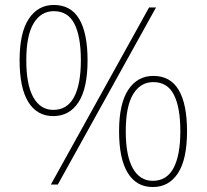

<svg xmlns="http://www.w3.org/2000/svg" viewBox="-20 -744 833 774"><path d="M197 -724Q266 -724 299.5 -667Q333 -610 333 -501Q333 -388 296.5 -332Q260 -276 195 -276Q129 -276 94 -333Q59 -390 59 -501Q59 -612 96 -668Q133 -724 197 -724ZM609 -714 213 0H185L581 -714ZM197 -699Q145 -699 115.5 -650Q86 -601 86 -501Q86 -402 114.5 -351.5Q143 -301 195 -301Q251 -301 278.5 -352.5Q306 -404 306 -501Q306 -597 280 -648Q254 -699 197 -699ZM598 -438Q667 -438 700.5 -381Q734 -324 734 -215Q734 -102 697.5 -46Q661 10 596 10Q530 10 495 -47Q460 -104 460 -215Q460 -326 497 -382Q534 -438 598 -438ZM598 -413Q546 -413 516.5 -364Q487 -315 487 -215Q487 -116 515.5 -65.5Q544 -15 596 -15Q652 -15 679.5 -66.5Q707 -118 707 -215Q707 -311 681 -362Q655 -413 598 -413Z"/></svg>

Font: Noto Sans Syriac Western Thin
Style: Regular
Weight: 100
Designer: Patrick Giasson and the Monotype Design Team
Foundry: Monotype Imaging Inc.
Version: Version 3.000; ttfautohint (v1.8.4.7-5d5b)